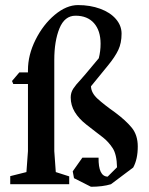

<svg xmlns="http://www.w3.org/2000/svg" viewBox="-20 -711 574 741"><path d="M265.6 -23.4 260.7 -49.8 297.9 -102.5H360.4Q359.4 -30.3 395.5 -29.3L431.6 -65.4Q430.7 -115.2 414.6 -139.6Q398.4 -164.1 377.9 -180.2Q357.4 -196.3 350.6 -201.2Q342.8 -207 313.5 -230Q284.2 -252.9 268.6 -278.8Q252.9 -304.7 252.9 -335Q252.9 -353.5 262.7 -368.7Q272.5 -383.8 292 -404.3L311.5 -426.8L361.3 -486.3Q368.2 -513.7 368.2 -542Q368.2 -592.8 342.8 -621.6Q317.4 -650.4 271.5 -650.4Q229.5 -650.4 209.5 -601.6Q189.5 -552.7 189.5 -479.5V-127.9L195.3 -46.9L247.1 -30.3V0H19.5V-31.2L82 -46.9L87.9 -127.9V-386.7H31.2L26.4 -398.4L54.7 -431.6H87.9V-440.4Q87.9 -499 117.2 -557.6Q146.5 -616.2 191.4 -653.8Q236.3 -691.4 281.2 -691.4Q328.1 -691.4 366.7 -677.2Q405.3 -663.1 427.2 -637.7Q449.2 -612.3 449.2 -581.1Q449.2 -544.9 436.5 -518.1Q423.8 -491.2 396.5 -458L331.1 -377.9Q332 -352.5 356.4 -330.1Q380.9 -307.6 423.8 -277.3Q465.8 -246.1 488.8 -217.8Q511.7 -189.5 511.7 -145.5Q511.7 -96.7 494.1 -64.5L408.2 0Q376 9.8 331.1 9.8Z"/></svg>

Font: Comprehension Dark
Style: Regular
Weight: 700
Designer: Alfredo Marco Pradil
Foundry: Alfredo Marco Pradil
Version: 1.0